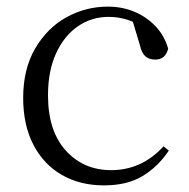

<svg xmlns="http://www.w3.org/2000/svg" viewBox="-20 -546 572 580"><path d="M294 14Q222 14 167 -17.5Q112 -49 81 -108.5Q50 -168 50 -250Q50 -338 86.5 -400Q123 -462 181 -494Q239 -526 306 -526Q349 -526 386 -510.5Q423 -495 450 -466.5Q477 -438 488 -399Q480 -366 449 -366Q430 -366 419 -376Q408 -386 403 -408L377 -495L423 -456Q392 -478 364.5 -486.5Q337 -495 308 -495Q256 -495 214.5 -466Q173 -437 149 -384Q125 -331 125 -258Q125 -151 178.5 -91.5Q232 -32 316 -32Q361 -32 400.5 -49.5Q440 -67 474 -104L490 -91Q457 -42 410.5 -14Q364 14 294 14Z"/></svg>

Font: Noto Serif JP ExtraLight Light
Style: Regular
Weight: 300
Version: Version 2.003-H1;hotconv 1.1.1;makeotfexe 2.6.0